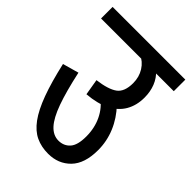

<svg xmlns="http://www.w3.org/2000/svg" viewBox="-186 -711 799 799"><g transform="rotate(45 214.0 -311.0)"><path d="M0 -622H428V-554H0ZM315 -563Q338 -542 349.5 -513Q361 -484 361 -449Q361 -403 341 -368.5Q321 -334 281 -313.5Q241 -293 180 -288L168 -359Q230 -367 257.5 -387Q285 -407 285 -458Q285 -494 267.5 -522Q250 -550 220 -563ZM301 -346Q339 -306 359 -258Q379 -210 379 -158Q379 -79 340.5 -39.5Q302 0 242 0Q202 0 170 -15Q138 -30 112 -65.5Q86 -101 64 -160.5Q42 -220 22 -308L93 -328Q113 -236 133.5 -179Q154 -122 178.5 -95.5Q203 -69 234 -69Q265 -69 284.5 -90.5Q304 -112 304 -163Q304 -213 284.5 -253.5Q265 -294 230 -319Z"/></g></svg>

Font: Noto Sans Devanagari ExtraCondensed
Style: Regular
Weight: 400
Width: 2
Designer: Jelle Bosma - Monotype Design Team
Foundry: Monotype Imaging Inc.
Version: Version 2.006